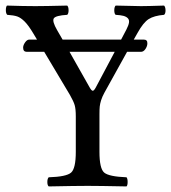

<svg xmlns="http://www.w3.org/2000/svg" viewBox="-20 -667 615 689"><path d="M336.9 -122.1Q336.9 -62 354 -47.6Q371.1 -33.2 434.1 -30.8Q438 -25.9 438 -13.9Q438 -2 434.1 2Q334 0 294.9 0Q252.9 0 154.8 2Q149.9 -2 149.9 -13.9Q149.9 -25.9 154.8 -30.8Q217.8 -32.7 234.9 -47.4Q252 -62 252 -122.1V-249Q252 -275.9 248 -289.6Q244.1 -303.2 231 -326.2L138.7 -481H76.2Q63 -481 63 -496.1Q63 -504.9 70.1 -514.9Q77.1 -524.9 85 -524.9H112.8L99.6 -546.9Q82.5 -575.7 68.6 -589.6Q54.7 -603.5 42 -607.9Q29.3 -612.3 5.9 -613.8Q1 -618.7 1 -630.4Q1 -642.1 4.9 -647Q64.9 -645 106.9 -645Q141.1 -645 221.2 -647Q226.1 -642.1 226.1 -630.1Q226.1 -618.2 221.2 -613.8Q179.7 -611.3 173.1 -601.1Q166.5 -590.8 185.1 -558.6L204.6 -524.9H414.6L433.6 -561Q441.4 -576.2 442.9 -585.9Q444.3 -595.7 438.7 -601.6Q433.1 -607.4 422.9 -610.1Q412.6 -612.8 395 -613.8Q390.1 -617.7 390.1 -629.9Q390.1 -642.1 395 -647Q475.1 -645 485.8 -645Q508.8 -645 568.8 -647Q573.7 -642.1 574 -630.1Q574.2 -618.2 568.8 -613.8Q532.7 -610.8 513.4 -598.4Q494.1 -585.9 474.1 -549.8L460 -524.9H496.1Q509.3 -524.9 508.8 -511.2Q508.8 -501.5 502 -491.2Q495.1 -481 485.8 -481H436L354.5 -334Q346.7 -319.8 342.8 -307.1Q338.9 -294.4 337.9 -284.7Q336.9 -274.9 336.9 -257.8ZM391.6 -481H229.5L301.3 -354Q308.1 -341.8 312.5 -341.3Q316.9 -340.8 323.2 -352.1Z"/></svg>

Font: Linux Libertine Capitals
Style: Small Caps
Weight: 400
Designer: Philipp H. Poll
Foundry: Philipp H. Poll
Version: Version 5.1.3